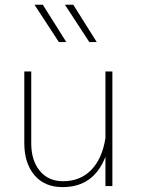

<svg xmlns="http://www.w3.org/2000/svg" viewBox="-20 -785 595 810"><path d="M82.5 -181.2V-483.4H111.8V-180.2Q111.8 -108.4 147.7 -64.5Q183.6 -20.5 246.1 -20.5Q318.4 -20.5 364.7 -67.9Q411.1 -115.2 424.8 -202.1V-483.4H454.1V0H424.8V-123.5Q375 4.4 244.1 4.4Q168 4.4 125.2 -46.1Q82.5 -96.7 82.5 -181.2ZM259.8 -607.4H228.5L125.5 -765.1H160.6ZM388.2 -607.4H356.9L253.9 -765.1H289.1Z"/></svg>

Font: Estedad-FD Thin
Style: Regular
Weight: 100
Designer: Amin Abedi
Version: Version 7.3